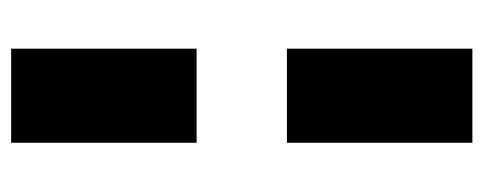

<svg xmlns="http://www.w3.org/2000/svg" viewBox="-288 -502 888 353"><g transform="rotate(90 156.5 -326.0)"><path d="M70 -243H243V98H70ZM243 -409H70V-750H243Z"/></g></svg>

Font: Unbounded
Style: Bold
Weight: 700
Designer: Luke Prowse, Jean-Baptiste Morizot, Fátima Lázaro, Florian Runge
Foundry: NaN
Version: Version 1.700